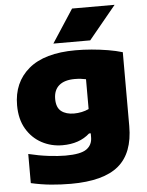

<svg xmlns="http://www.w3.org/2000/svg" viewBox="-65 -860 876 1142"><g transform="rotate(-5 372.5 -289.0)"><path d="M312 230Q252 230 193.8 224.5Q135.5 219 74 205V31Q135.5 46 193.5 53Q251.5 60 294 60Q385 60 420 35.2Q455 10.5 455 -36V-59H445Q383 -3 282 -3Q215 -3 158.2 -33.5Q101.5 -64 67.2 -122Q33 -180 33 -263Q33 -399.5 127.5 -479.2Q222 -559 408 -559Q454 -559 504 -554.8Q554 -550.5 601.5 -542.5Q649 -534.5 687 -523V-82Q687 79 596.8 154.5Q506.5 230 312 230ZM367 -185Q389.5 -185 412.5 -189.8Q435.5 -194.5 455 -204V-382Q441.5 -385 424.5 -387Q407.5 -389 388 -389Q326.5 -389 294.2 -361.2Q262 -333.5 262 -281Q262 -229.5 290.5 -207.2Q319 -185 367 -185ZM280 -610 409 -808H663L500 -610Z"/></g></svg>

Font: Encode Sans Expanded Expanded Black
Style: Regular
Weight: 900
Width: 7
Designer: Multiple Designers
Foundry: Impallari Type
Version: Version 3.000; ttfautohint (v1.8.3) -l 8 -r 50 -G 200 -x 14 